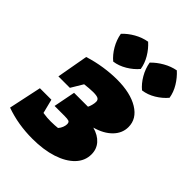

<svg xmlns="http://www.w3.org/2000/svg" viewBox="-237 -939 1065 1065"><g transform="rotate(45 295.5 -406.5)"><path d="M4 -24 45 -217H135L156 -134Q175 -131 189 -130Q203 -129 218 -129Q232 -129 248.5 -130Q265 -131 272 -132Q282 -143 287.5 -157Q293 -171 293 -182Q293 -198 283.5 -201.5Q274 -205 251 -205H172L197 -333H306Q311 -342 315 -357Q319 -372 319 -384Q319 -399 308 -405Q297 -411 269 -411Q255 -411 238 -409.5Q221 -408 203 -406L161 -336H71L104 -521Q158 -538 212 -546Q266 -554 314 -554Q419 -554 482 -515.5Q545 -477 545 -412Q545 -364 509 -327Q473 -290 409 -272Q456 -259 481.5 -230Q507 -201 507 -160Q507 -109 470 -70.5Q433 -32 367 -10.5Q301 11 213 11Q158 11 106 2.5Q54 -6 4 -24ZM287 -824Q317 -797 338 -761.5Q359 -726 365 -688Q340 -658 303 -636Q266 -614 228 -609Q199 -633 177.5 -670Q156 -707 149 -748Q175 -776 211 -796.5Q247 -817 287 -824ZM512 -824Q542 -797 563.5 -761.5Q585 -726 591 -688Q566 -658 529.5 -636Q493 -614 454 -609Q425 -633 403.5 -670Q382 -707 375 -748Q402 -776 438 -796.5Q474 -817 512 -824Z"/></g></svg>

Font: Piazzolla SC Black
Style: Italic
Weight: 900
Italic angle: -11.3°
Designer: Juan Pablo del Peral
Foundry: Huerta Tipografica
Version: Version 1.330